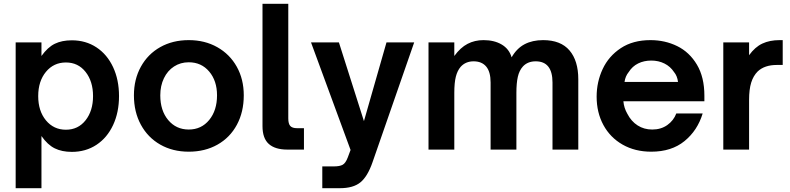

<svg xmlns="http://www.w3.org/2000/svg" viewBox="-20 -783 4136 1005"><path d="M603 -280Q603 -195 572 -128.5Q541 -62 485 -25Q429 12 356 12Q304 12 266.5 -6.5Q229 -25 197 -71V202H62V-561H197V-490Q230 -536 267 -554Q304 -572 356 -572Q429 -572 485 -535Q541 -498 572 -431.5Q603 -365 603 -280ZM180 -280Q180 -202 220.5 -153Q261 -104 325 -104Q389 -104 428 -153.5Q467 -203 467 -280Q467 -357 428 -406.5Q389 -456 325 -456Q261 -456 220.5 -407Q180 -358 180 -280Z M681 -284Q681 -368 717.5 -434Q754 -500 819 -536.5Q884 -573 968 -573Q1052 -573 1117.5 -536Q1183 -499 1219.5 -433.5Q1256 -368 1256 -284Q1256 -197 1220 -130Q1184 -63 1118.5 -26Q1053 11 968 11Q884 11 819 -26Q754 -63 717.5 -130Q681 -197 681 -284ZM1116 -284Q1116 -360 1075 -408.5Q1034 -457 968 -457Q925 -457 891 -435Q857 -413 838 -373.5Q819 -334 819 -284Q819 -204 860.5 -154.5Q902 -105 968 -105Q1034 -105 1075 -155Q1116 -205 1116 -284Z M1484 0Q1420 0 1387 -29.5Q1354 -59 1354 -123V-763H1489V-163Q1489 -135 1499.5 -123.5Q1510 -112 1535 -112H1571V0Z M1667 202V88H1728Q1758 88 1773.5 79.5Q1789 71 1800 42L1815 2L1608 -561H1754L1885 -149L2003 -561H2148L1930 66Q1904 141 1866.5 171.5Q1829 202 1760 202Z M2223 0V-561H2358V-490Q2390 -534 2427.5 -553.5Q2465 -573 2511 -573Q2567 -573 2606 -550Q2645 -527 2658 -483Q2685 -530 2726 -551.5Q2767 -573 2823 -573Q2915 -573 2961 -519Q3007 -465 3007 -368V0H2872V-351Q2872 -462 2784 -462Q2742 -462 2717 -435Q2698 -414 2690.5 -381Q2683 -348 2683 -297V0H2548V-351Q2548 -407 2525 -434.5Q2502 -462 2459 -462Q2417 -462 2391 -433Q2374 -413 2366 -381.5Q2358 -350 2358 -297V0Z M3103 -277Q3103 -354 3134.5 -421.5Q3166 -489 3229.5 -531Q3293 -573 3385 -573Q3461 -573 3525 -541.5Q3589 -510 3628 -444.5Q3667 -379 3667 -282V-253H3243Q3246 -218 3264 -187Q3284 -148 3317.5 -126.5Q3351 -105 3394 -105Q3440 -105 3473 -128.5Q3506 -152 3520 -189H3658Q3631 -100 3563 -44.5Q3495 11 3389 11Q3304 11 3239 -26Q3174 -63 3138.5 -128.5Q3103 -194 3103 -277ZM3529 -354Q3525 -386 3508 -406Q3489 -435 3458 -450.5Q3427 -466 3389 -466Q3351 -466 3320.5 -451Q3290 -436 3271 -406Q3253 -384 3249 -354Z M3766 0V-561H3901V-494Q3932 -537 3970.5 -555Q4009 -573 4061 -573H4077V-443H4046Q3982 -443 3946 -409Q3923 -386 3912 -350.5Q3901 -315 3901 -260V0Z"/></svg>

Font: Open Sauce One
Style: Bold
Weight: 700
Designer: Alfredo Marco Pradil
Foundry: Creative Sauce Fz LLC
Version: Version 1.477